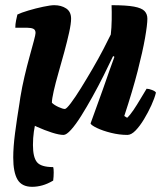

<svg xmlns="http://www.w3.org/2000/svg" viewBox="-20 -520 622 740"><path d="M104 200Q64 200 47.5 172Q31 144 31 87Q31 47 38 -7Q45 -61 56 -128L121 -64Q114 -37 110.5 -12.5Q107 12 107 39Q107 86 122.5 105Q138 124 185 124Q187 129 187 144.5Q187 160 185 176Q163 189 143 194.5Q123 200 104 200ZM225 0Q208 0 180 -9Q152 -18 123 -31Q94 -44 74 -56.5Q54 -69 52 -75Q52 -106 58.5 -145.5Q65 -185 74.5 -225.5Q84 -266 94 -302Q104 -338 110.5 -362.5Q117 -387 117 -393Q117 -405 108.5 -409Q100 -413 86 -413H39Q39 -427 42 -441.5Q45 -456 47 -464Q61 -471 89.5 -479.5Q118 -488 146.5 -494Q175 -500 189 -500Q216 -500 235 -487.5Q254 -475 254 -448Q254 -429 246.5 -395Q239 -361 228 -320.5Q217 -280 205.5 -240Q194 -200 187 -169Q180 -138 180 -124Q189 -115 205.5 -107.5Q222 -100 230 -100Q236 -100 253 -122.5Q270 -145 292 -180.5Q314 -216 337 -255.5Q360 -295 378.5 -330.5Q397 -366 407 -387Q410 -412 410.5 -444Q411 -476 410 -500Q467 -500 496.5 -494.5Q526 -489 537 -477.5Q548 -466 548 -448Q548 -425 539 -373.5Q530 -322 510.5 -246Q491 -170 459 -73L470 -66Q481 -76 494.5 -96Q508 -116 521.5 -139Q535 -162 545 -178Q554 -178 566.5 -173Q579 -168 581 -163Q576 -142 563.5 -114.5Q551 -87 535 -60.5Q519 -34 502.5 -17Q486 0 471 0Q440 0 408 -8Q376 -16 354 -26.5Q332 -37 329 -44L377 -177Q390 -215 402 -248.5Q414 -282 421 -301L416 -304Q400 -270 379.5 -229Q359 -188 336.5 -147.5Q314 -107 293 -73.5Q272 -40 254 -20Q236 0 225 0Z"/></svg>

Font: Texturina 12pt Black
Style: Italic
Weight: 900
Italic angle: -11°
Designer: Guillermo Torres Carreño
Foundry: Omnibus-Type
Version: Version 1.002